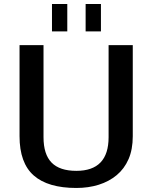

<svg xmlns="http://www.w3.org/2000/svg" viewBox="-20 -924 755 953"><path d="M359 9Q218 9 147.5 -53Q77 -115 77 -248V-700H196V-243Q196 -158 236 -117Q276 -76 359 -76Q519 -76 519 -243V-700H639V-248Q639 -182 618 -134Q597 -86 559 -54.5Q521 -23 470 -7Q419 9 359 9ZM314 -904V-768H238V-904ZM481 -904V-768H405V-904Z"/></svg>

Font: Pathway Extreme 72pt SemiBold
Style: Regular
Weight: 600
Designer: Eduardo Rodriguez Tunni
Foundry: Eduardo Rodriguez Tunni
Version: Version 1.001;gftools[0.9.26]